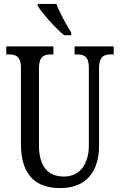

<svg xmlns="http://www.w3.org/2000/svg" viewBox="-20 -951 613 981"><path d="M308 -771H344V-784C321 -822 284 -886 268 -931H173V-921C193 -886 263 -807 308 -771ZM288 10C419 10 486 -73 486 -206V-601C486 -664 512 -673 550 -673H561V-714H361V-673H371C409 -673 434 -664 434 -605V-208C434 -118 392 -49 307 -49C231 -49 179 -93 179 -210V-601C179 -664 205 -673 243 -673H253V-714H12V-673H23C60 -673 87 -664 87 -605V-216C87 -53 165 10 288 10Z"/></svg>

Font: Noto Serif Tamil ExtraCondensed
Style: Italic
Weight: 400
Width: 2
Italic angle: -12°
Designer: Indian Type Foundry, Tom Grace, and the Monotype Design Team
Foundry: Monotype Imaging Inc.
Version: Version 2.003